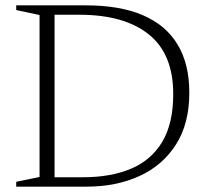

<svg xmlns="http://www.w3.org/2000/svg" viewBox="-20 -696 778 716"><path d="M626 -345.5Q626 -495 534.5 -568Q443 -641 276.5 -641H142L147 -676H301Q427.5 -676 513 -639.2Q598.5 -602.5 642.2 -530Q686 -457.5 686 -350Q686 -235 636.2 -157Q586.5 -79 500 -39.5Q413.5 0 303.5 0H147L142 -35H289.5Q393 -35 468.5 -66.8Q544 -98.5 585 -167Q626 -235.5 626 -345.5ZM40.5 0V-18L127.5 -36V-640L40.5 -658.5V-676H183.5V0Z"/></svg>

Font: Newsreader 16pt 16pt Light
Style: Regular
Weight: 300
Version: Version 1.003